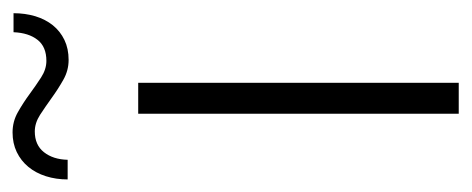

<svg xmlns="http://www.w3.org/2000/svg" viewBox="-251 -495 732 298"><g transform="rotate(-90 115.0 -346.0)"><path d="M0 0ZM135.5 -497.5V0H87.5V-497.5ZM169.5 -640Q191.5 -640 202.2 -653.8Q213 -667.5 214 -691H243.5Q243.5 -673 238.8 -657.2Q234 -641.5 224.8 -630Q215.5 -618.5 202 -612Q188.5 -605.5 171 -605.5Q154.5 -605.5 140 -613.8Q125.5 -622 112 -631.8Q98.5 -641.5 85.8 -649.8Q73 -658 60 -658Q39 -658 27.8 -643.8Q16.5 -629.5 16 -607H-14.5Q-14.5 -625 -9.5 -640.8Q-4.5 -656.5 5 -668Q14.5 -679.5 28 -686Q41.5 -692.5 58.5 -692.5Q75.5 -692.5 90 -684.2Q104.5 -676 117.8 -666.2Q131 -656.5 143.8 -648.2Q156.5 -640 169.5 -640Z"/></g></svg>

Font: Lato Light
Style: Regular
Weight: 300
Designer: Lukasz Dziedzic
Foundry: tyPoland Lukasz Dziedzic
Version: Version 2.007; 2014-02-27